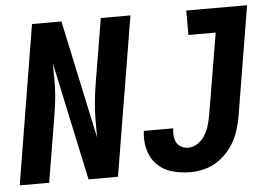

<svg xmlns="http://www.w3.org/2000/svg" viewBox="-52 -805 1256 884"><g transform="rotate(-5 576.0 -363.5)"><path d="M794 8Q830 8 866.5 -2.5Q903 -13 934 -37.5Q965 -62 986.5 -94Q1008 -126 1019.5 -161.5Q1031 -197 1037 -233L1120 -735H839V-622H965L903 -252Q899 -228 892.5 -204.5Q886 -181 873.5 -158.5Q861 -136 839.5 -120.5Q818 -105 794 -105Q777 -105 762 -112.5Q747 -120 739.5 -134.5Q732 -149 730.5 -166Q729 -183 732 -200H596Q590 -157 600.5 -115Q611 -73 639.5 -44Q668 -15 709 -3.5Q750 8 794 8ZM5 0H141L190 -294Q196 -330 200.5 -366Q205 -402 206 -437.5Q207 -473 206 -509V-520Q206 -527 206 -533.5Q206 -540 206 -546L323 0H459L581 -735H444L395 -441Q388 -399 383.5 -356.5Q379 -314 379 -272.5Q379 -231 379 -189L262 -735H126Z"/></g></svg>

Font: Iosevka Sparkle XBdObl
Style: Regular
Weight: 800
Italic angle: -9°
Designer: Belleve Invis
Foundry: Belleve Invis
Version: Version 4.5.0; ttfautohint (v1.8.3)